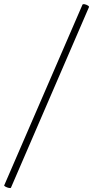

<svg xmlns="http://www.w3.org/2000/svg" viewBox="-62 -754 456 942"><path d="M-8.2 166.8Q-9.4 169.8 -18.4 168Q-27.4 166.2 -34.9 162Q-42.4 157.8 -41.4 155.6L342.6 -731Q344.6 -735 353.2 -733.2Q361.8 -731.4 369.3 -726.7Q376.8 -722 374 -718Z"/></svg>

Font: Cormorant Infant Light
Style: Italic
Weight: 300
Italic angle: -10°
Designer: Christian Thalmann (Catharsis Fonts)
Foundry: Catharsis Fonts
Version: Version 4.001